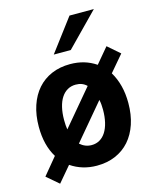

<svg xmlns="http://www.w3.org/2000/svg" viewBox="-127 -905 857 1049"><g transform="rotate(-15 301.0 -380.0)"><path d="M368.2 -817.4H505.9L326.2 -633.8H230ZM13.2 -1.5 92.8 -97.7Q48.8 -168.5 48.8 -273.4Q48.8 -339.4 66.7 -392.6Q84.5 -445.8 117.4 -483.2Q150.4 -520.5 197 -540.5Q243.7 -560.5 301.8 -560.5Q343.3 -560.5 379.2 -550Q415 -539.6 447.8 -517.6L520 -603.5L587.9 -544.4L509.8 -452.6Q532.2 -415.5 543.7 -370.8Q555.2 -326.2 555.2 -273.4Q555.2 -207.5 537.4 -154.3Q519.5 -101.1 486.6 -63.7Q453.6 -26.4 406.7 -6.3Q359.9 13.7 301.8 13.7Q219.7 13.7 154.8 -30.3L81.1 56.6ZM364.7 -420.4Q352.1 -432.6 336.9 -438.5Q321.8 -444.3 302.7 -444.3Q276.9 -444.3 256.3 -432.6Q235.8 -420.9 221.4 -398.9Q207 -377 199.5 -345.2Q191.9 -313.5 191.9 -273.4Q191.9 -256.8 192.9 -244.1Q193.8 -231.4 195.8 -219.7ZM302.7 -102.5Q328.1 -102.5 348.4 -114.3Q368.7 -126 382.8 -148.2Q397 -170.4 404.5 -202.1Q412.1 -233.9 412.1 -273.4Q412.1 -287.6 410.9 -301.8Q409.7 -315.9 406.7 -330.1L236.8 -128.4Q266.1 -102.5 302.7 -102.5Z"/></g></svg>

Font: Hack
Style: Bold
Weight: 700
Monospace: yes
Designer: Christopher Simpkins
Foundry: Christopher Simpkins
Version: Version 2.017